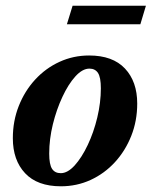

<svg xmlns="http://www.w3.org/2000/svg" viewBox="-20 -640 532 673"><path d="M292.5 -445.5Q375 -445.5 418 -399.8Q461 -354 461 -277Q461 -216.5 440.2 -164Q419.5 -111.5 382.8 -71.5Q346 -31.5 297.5 -9.2Q249 13 193.5 13Q111 13 68 -32.8Q25 -78.5 25 -155.5Q25 -216 45.8 -268.5Q66.5 -321 103.2 -361Q140 -401 188.5 -423.2Q237 -445.5 292.5 -445.5ZM193 -33Q217 -33 241.8 -60.2Q266.5 -87.5 287.5 -131.8Q308.5 -176 321 -228.2Q333.5 -280.5 333.5 -330.5Q333.5 -369 323.5 -384.2Q313.5 -399.5 293.5 -399.5Q269 -399.5 244.2 -372.2Q219.5 -345 198.8 -300.5Q178 -256 165.2 -204Q152.5 -152 152.5 -101.5Q152.5 -63.5 162.5 -48.2Q172.5 -33 193 -33ZM214.5 -555 234.5 -620H491.5L472 -555Z"/></svg>

Font: Newsreader Text
Style: Bold Italic
Weight: 700
Italic angle: -17°
Designer: Hugues Gentile
Foundry: Production Type
Version: Version 1.001